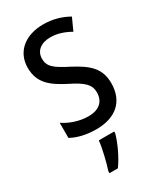

<svg xmlns="http://www.w3.org/2000/svg" viewBox="-194 -618 769 910"><g transform="rotate(-30 190.5 -163.0)"><path d="M345 -145C345 -228 296 -266 219 -307C144 -345 118 -365 118 -408C118 -450 150 -477 203 -477C241 -477 278 -464 311 -445L341 -511C300 -534 255 -547 204 -547C105 -547 38 -492 38 -405C38 -321 89 -283 167 -243C240 -207 264 -182 264 -141C264 -92 233 -62 173 -62C123 -62 72 -81 39 -104V-21C72 -3 117 10 175 10C281 10 345 -45 345 -145ZM242 71V61H158C154 102 136 175 124 210V221H170C200 180 230 116 242 71Z"/></g></svg>

Font: Noto Sans Khmer UI Condensed
Style: Regular
Weight: 400
Width: 3
Designer: Danh Hong and the Monotype Design Team
Foundry: Monotype Imaging Inc.
Version: Version 2.002